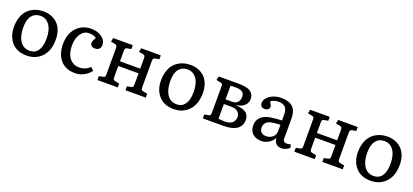

<svg xmlns="http://www.w3.org/2000/svg" viewBox="25 -1338 4673 2170"><g transform="rotate(20 2362.0 -253.5)"><path d="M290 14.2Q174.8 14.2 110.8 -57.1Q46.9 -128.4 46.9 -242.2Q46.9 -300.8 61 -348.1Q75.2 -395.5 99.4 -427.2Q123.5 -459 156.7 -480.5Q189.9 -502 226.8 -511.5Q263.7 -521 304.2 -521Q354 -521 396.7 -504.9Q439.5 -488.8 471.9 -457.8Q504.4 -426.8 522.7 -377.7Q541 -328.6 541 -267.1Q541 -134.3 470.9 -60.1Q400.9 14.2 290 14.2ZM304.2 -47.9Q368.7 -47.9 403.8 -97.9Q439 -147.9 439 -243.2Q439 -346.2 397.9 -404.1Q356.9 -461.9 288.1 -461.9Q223.1 -461.9 185.5 -415Q147.9 -368.2 147.9 -272Q147.9 -168.5 189 -108.2Q230 -47.9 304.2 -47.9Z M870.1 14.2Q812.5 14.2 766.8 -6.1Q721.2 -26.4 692.4 -62Q663.6 -97.7 648.7 -144.5Q633.8 -191.4 633.8 -247.1Q633.8 -373 701.7 -447Q769.5 -521 877.9 -521Q954.1 -521 1005.6 -483.9Q1057.1 -446.8 1057.1 -390.1Q1057.1 -362.3 1040.3 -343.8Q1023.4 -325.2 990.7 -325.2Q960.4 -325.2 946.3 -338.6Q932.1 -352.1 932.1 -373Q932.1 -394.5 960 -440.9Q937 -455.6 916.7 -460.2Q896.5 -464.8 870.1 -464.8Q811 -464.8 772.9 -410.4Q734.9 -356 734.9 -268.1Q734.9 -172.4 778.1 -117.7Q821.3 -63 895 -63Q971.7 -63 1023.9 -115.2L1058.1 -80.1Q1027.8 -39.6 978.5 -12.7Q929.2 14.2 870.1 14.2Z M1138.7 0V-46.9L1187 -56.2Q1196.3 -58.1 1201.9 -61.5Q1207.5 -64.9 1209.7 -72Q1211.9 -79.1 1212.4 -85Q1212.9 -90.8 1212.9 -104V-407.2Q1212.9 -429.7 1208.3 -438.5Q1203.6 -447.3 1188 -450.2L1134.8 -460.9L1145 -506.8H1379.9V-460L1332 -451.2Q1322.8 -449.2 1317.1 -445.8Q1311.5 -442.4 1309.3 -435.1Q1307.1 -427.7 1306.6 -421.9Q1306.2 -416 1306.2 -402.8V-286.1H1549.8V-407.2Q1549.8 -429.7 1545.2 -438.5Q1540.5 -447.3 1524.9 -450.2L1471.7 -460.9L1481.9 -506.8H1716.8V-460L1668.9 -451.2Q1659.7 -449.2 1654.1 -445.8Q1648.4 -442.4 1646.2 -435.1Q1644 -427.7 1643.6 -421.9Q1643.1 -416 1643.1 -402.8V-100.1Q1643.1 -77.6 1647.7 -68.8Q1652.3 -60.1 1668 -57.1L1720.7 -45.9V0H1476.1V-46.9L1523.9 -56.2Q1533.2 -58.1 1538.8 -61.5Q1544.4 -64.9 1546.6 -72Q1548.8 -79.1 1549.3 -85Q1549.8 -90.8 1549.8 -104V-230H1306.2V-100.1Q1306.2 -77.6 1310.8 -68.8Q1315.4 -60.1 1331.1 -57.1L1383.8 -45.9V0Z M2058.6 14.2Q1943.4 14.2 1879.4 -57.1Q1815.4 -128.4 1815.4 -242.2Q1815.4 -300.8 1829.6 -348.1Q1843.8 -395.5 1867.9 -427.2Q1892.1 -459 1925.3 -480.5Q1958.5 -502 1995.4 -511.5Q2032.2 -521 2072.8 -521Q2122.6 -521 2165.3 -504.9Q2208 -488.8 2240.5 -457.8Q2272.9 -426.8 2291.3 -377.7Q2309.6 -328.6 2309.6 -267.1Q2309.6 -134.3 2239.5 -60.1Q2169.4 14.2 2058.6 14.2ZM2072.8 -47.9Q2137.2 -47.9 2172.4 -97.9Q2207.5 -147.9 2207.5 -243.2Q2207.5 -346.2 2166.5 -404.1Q2125.5 -461.9 2056.6 -461.9Q1991.7 -461.9 1954.1 -415Q1916.5 -368.2 1916.5 -272Q1916.5 -168.5 1957.5 -108.2Q1998.5 -47.9 2072.8 -47.9Z M2407.2 0V-46.9L2455.6 -56.2Q2464.8 -58.1 2470.5 -61.5Q2476.1 -64.9 2478.3 -72Q2480.5 -79.1 2481 -85Q2481.4 -90.8 2481.4 -104V-407.2Q2481.4 -429.7 2476.8 -438.5Q2472.2 -447.3 2456.5 -450.2L2403.3 -460.9L2413.6 -506.8H2657.2Q2713.4 -506.8 2752.4 -496.8Q2791.5 -486.8 2815.9 -460.4Q2840.3 -434.1 2840.3 -391.1Q2840.3 -342.3 2805.2 -309.6Q2770 -276.9 2703.6 -268.1L2710.4 -267.1Q2737.3 -265.1 2757.3 -261.7Q2777.3 -258.3 2799.8 -250.2Q2822.3 -242.2 2836.4 -229.7Q2850.6 -217.3 2860.1 -196.3Q2869.6 -175.3 2869.6 -147Q2869.6 -79.6 2816.9 -39.8Q2764.2 0 2648.4 0ZM2574.7 -290H2655.3Q2697.8 -290 2719.7 -315.7Q2741.7 -341.3 2741.7 -379.9Q2741.7 -421.4 2716.3 -438.7Q2690.9 -456.1 2638.7 -456.1Q2601.6 -456.1 2574.7 -453.1ZM2656.2 -51.8Q2707 -51.8 2738.8 -76.4Q2770.5 -101.1 2770.5 -148.9Q2770.5 -184.6 2743.9 -209.2Q2717.3 -233.9 2664.6 -233.9H2574.7V-56.2Q2614.7 -51.8 2656.2 -51.8Z M3108.9 14.2Q3083.5 14.2 3059.8 6.8Q3036.1 -0.5 3015.1 -15.6Q2994.1 -30.8 2981.4 -58.1Q2968.8 -85.4 2968.8 -121.1Q2968.8 -185.1 3009.5 -223.1Q3050.3 -261.2 3124 -272Q3183.1 -280.8 3255.9 -284.2V-352.1Q3255.9 -416.5 3228.5 -443.4Q3201.2 -470.2 3147.9 -470.2Q3117.7 -470.2 3092.5 -460.9Q3067.4 -451.7 3056.2 -439.9Q3057.1 -438 3062.3 -429.2Q3067.4 -420.4 3069.6 -416.3Q3071.8 -412.1 3075.4 -405Q3079.1 -397.9 3080.6 -392.8Q3082 -387.7 3082 -383.8Q3082 -365.7 3066.9 -352.3Q3051.8 -338.9 3027.8 -338.9Q2998 -338.9 2984.6 -353.5Q2971.2 -368.2 2971.2 -391.1Q2971.2 -426.3 2998 -456.3Q3024.9 -486.3 3069.1 -503.7Q3113.3 -521 3162.1 -521Q3194.8 -521 3221.4 -516.1Q3248 -511.2 3272.5 -498.8Q3296.9 -486.3 3313.2 -466.6Q3329.6 -446.8 3339.4 -414.8Q3349.1 -382.8 3349.1 -340.8V-100.1Q3349.1 -37.6 3440.9 -64L3451.2 -25.9Q3432.1 -7.3 3405.5 3.4Q3378.9 14.2 3358.9 14.2Q3272.9 14.2 3264.2 -75.2Q3207.5 14.2 3108.9 14.2ZM3147 -55.2Q3160.2 -55.2 3173.8 -58.1Q3187.5 -61 3202.4 -68.8Q3217.3 -76.7 3229 -88.1Q3240.7 -99.6 3248.3 -118.7Q3255.9 -137.7 3255.9 -161.1V-231.9Q3212.9 -231.9 3159.2 -223.1Q3109.9 -216.3 3087.9 -190.7Q3065.9 -165 3065.9 -131.8Q3065.9 -92.3 3088.9 -73.7Q3111.8 -55.2 3147 -55.2Z M3507.3 0V-46.9L3555.7 -56.2Q3564.9 -58.1 3570.6 -61.5Q3576.2 -64.9 3578.4 -72Q3580.6 -79.1 3581.1 -85Q3581.5 -90.8 3581.5 -104V-407.2Q3581.5 -429.7 3576.9 -438.5Q3572.3 -447.3 3556.6 -450.2L3503.4 -460.9L3513.7 -506.8H3748.5V-460L3700.7 -451.2Q3691.4 -449.2 3685.8 -445.8Q3680.2 -442.4 3678 -435.1Q3675.8 -427.7 3675.3 -421.9Q3674.8 -416 3674.8 -402.8V-286.1H3918.5V-407.2Q3918.5 -429.7 3913.8 -438.5Q3909.2 -447.3 3893.6 -450.2L3840.3 -460.9L3850.6 -506.8H4085.4V-460L4037.6 -451.2Q4028.3 -449.2 4022.7 -445.8Q4017.1 -442.4 4014.9 -435.1Q4012.7 -427.7 4012.2 -421.9Q4011.7 -416 4011.7 -402.8V-100.1Q4011.7 -77.6 4016.4 -68.8Q4021 -60.1 4036.6 -57.1L4089.4 -45.9V0H3844.7V-46.9L3892.6 -56.2Q3901.9 -58.1 3907.5 -61.5Q3913.1 -64.9 3915.3 -72Q3917.5 -79.1 3918 -85Q3918.5 -90.8 3918.5 -104V-230H3674.8V-100.1Q3674.8 -77.6 3679.4 -68.8Q3684.1 -60.1 3699.7 -57.1L3752.4 -45.9V0Z M4427.2 14.2Q4312 14.2 4248 -57.1Q4184.1 -128.4 4184.1 -242.2Q4184.1 -300.8 4198.2 -348.1Q4212.4 -395.5 4236.6 -427.2Q4260.7 -459 4293.9 -480.5Q4327.1 -502 4364 -511.5Q4400.9 -521 4441.4 -521Q4491.2 -521 4533.9 -504.9Q4576.7 -488.8 4609.1 -457.8Q4641.6 -426.8 4659.9 -377.7Q4678.2 -328.6 4678.2 -267.1Q4678.2 -134.3 4608.2 -60.1Q4538.1 14.2 4427.2 14.2ZM4441.4 -47.9Q4505.9 -47.9 4541 -97.9Q4576.2 -147.9 4576.2 -243.2Q4576.2 -346.2 4535.2 -404.1Q4494.1 -461.9 4425.3 -461.9Q4360.4 -461.9 4322.8 -415Q4285.2 -368.2 4285.2 -272Q4285.2 -168.5 4326.2 -108.2Q4367.2 -47.9 4441.4 -47.9Z"/></g></svg>

Font: Literata Book
Style: Regular
Weight: 400
Designer: Latin by Veronika Burian and Jose Scaglione. Greek by Irene Vlachou. Cyrillic by Vera Evstafieva
Foundry: TypeTogether
Version: Version 2.003;PS 002.003;hotconv 1.0.88;makeotf.lib2.5.64775